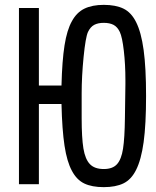

<svg xmlns="http://www.w3.org/2000/svg" viewBox="-20 -758 640 790"><path d="M276 -55Q255.5 -92.5 245.5 -158.2Q235.5 -224 233 -330H140V0H58V-725H140V-406H233Q235.5 -507.5 245.5 -571.2Q255.5 -635 276 -671Q295.5 -707 327.5 -722.5Q359.5 -738 407 -738Q456 -738 488 -722.5Q520 -707 540 -667Q561 -625.5 571 -552.2Q581 -479 581 -363Q581 -246 571 -173.2Q561 -100.5 540 -59Q520 -19 488 -3.5Q456 12 407 12Q358 12 326.8 -3Q295.5 -18 276 -55ZM494 -272.5 496 -411.5V-429Q496 -492.5 489.5 -549Q483 -605.5 473 -626.5Q463 -647.5 447 -655.8Q431 -664 407 -664Q383.5 -664 367.8 -655.8Q352 -647.5 342 -626.5Q332 -604.5 324 -524Q316 -443.5 316 -373V-272.5Q316 -191.5 323.2 -147.2Q330.5 -103 349.8 -82.8Q369 -62.5 407 -62.5Q443.5 -62.5 461.5 -82.5Q479.5 -102.5 486.2 -146Q493 -189.5 494 -272.5Z"/></svg>

Font: JuliaMono
Style: Regular
Weight: 400
Monospace: yes
Designer: cormullion
Foundry: corm
Version: Version 0.055; ttfautohint (v1.8.4)